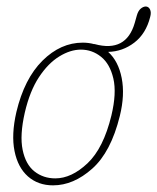

<svg xmlns="http://www.w3.org/2000/svg" viewBox="-20 -564 485 592"><path d="M235 -432.5Q253.5 -432.5 270 -428Q271 -428.5 272 -428Q369 -401.5 395.5 -493.5L402 -516.5Q406 -530.5 413.5 -537Q421 -543.5 429 -544Q438 -544 442.5 -535Q447 -526 443 -511.5Q430 -460 394 -432.5Q358 -405 313.5 -404Q345 -375.5 355.2 -323.5Q365.5 -271.5 349.5 -206.5Q322 -95 264.2 -43.8Q206.5 7.5 143.5 7.5Q97.5 7.5 66.2 -20Q35 -47.5 24.8 -98.2Q14.5 -149 30.5 -218.5Q55 -321.5 111 -377Q167 -432.5 235 -432.5ZM150.5 -14Q200.5 -14 249.8 -60.5Q299 -107 323.5 -208Q340 -277 329.5 -322Q319 -367 291.5 -389Q264 -411 229.5 -411Q197 -411 162.8 -390Q128.5 -369 100.2 -326.2Q72 -283.5 56.5 -217Q40.5 -147 49.8 -102Q59 -57 86.2 -35.5Q113.5 -14 150.5 -14Z"/></svg>

Font: Fraunces144ptSuperSoftThinItalic
Style: Italic
Weight: 100
Italic angle: -16°
Version: Version 1.000;[0bf87f6ff]